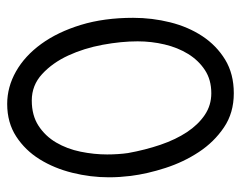

<svg xmlns="http://www.w3.org/2000/svg" viewBox="-89 -577 680 542"><g transform="rotate(90 251.0 -306.0)"><path d="M412.1 -327.1Q403.3 -376 388.7 -418.9Q374 -461.9 353 -493.7Q332 -525.4 304.7 -543.9Q277.3 -562.5 243.2 -562.5Q205.1 -562.5 177.7 -544.4Q150.4 -526.4 132.3 -497.1Q114.3 -467.8 105.5 -430.7Q96.7 -393.6 96.7 -354.5Q96.7 -308.6 106.4 -255.9Q116.2 -203.1 136.7 -158.7Q157.2 -114.3 189 -85Q220.7 -55.7 263.7 -55.7Q305.7 -55.7 335 -74.7Q364.3 -93.8 382.3 -124.5Q400.4 -155.3 408.2 -193.4Q416 -231.4 416 -268.6Q416 -283.2 415 -298.3Q414.1 -313.5 412.1 -327.1ZM476.6 -335Q478.5 -319.3 479.5 -304.2Q480.5 -289.1 480.5 -273.4Q480.5 -221.7 467.8 -170.4Q455.1 -119.1 429.7 -78.1Q404.3 -37.1 365.2 -11.7Q326.2 13.7 273.4 13.7Q225.6 13.7 181.6 -11.2Q137.7 -36.1 104 -82.5Q70.3 -128.9 50.3 -194.3Q30.3 -259.8 30.3 -341.8Q30.3 -395.5 43 -446.3Q55.7 -497.1 82 -537.1Q108.4 -577.1 148.4 -601.6Q188.5 -626 243.2 -626Q298.8 -626 339.8 -598.1Q380.9 -570.3 409.2 -527.3Q437.5 -484.4 454.1 -433.1Q470.7 -381.8 476.6 -335Z"/></g></svg>

Font: Poor Story
Style: Regular
Weight: 400
Designer: YoonDesign Inc.
Foundry: YoonDesign Inc.
Version: Version 3.00